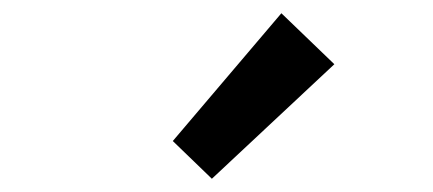

<svg xmlns="http://www.w3.org/2000/svg" viewBox="-20 -914 654 290"><path d="M241 -701 300 -644 485 -817 405 -894Z"/></svg>

Font: Alpha Sans Medium
Style: Regular
Weight: 500
Designer: [Spoqa Han Sans Neo] Dong-huui Kim  Younghwa Kang  Yujin Lee  [Noto Sans] Ryoko NISHIZUKA  (kana & ideographs); Paul D. 
Foundry: Spoqa (http://www.spoqa-han-sans.com)
Version: Version 1.100;hotconv 1.0.109;makeotfexe 2.5.65596